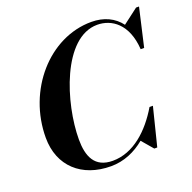

<svg xmlns="http://www.w3.org/2000/svg" viewBox="-134 -894 1037 1038"><g transform="rotate(-20 384.5 -375.0)"><path d="M332.5 10C407.5 10 473.5 -19.5 528.5 -65L584 0H601L656 -220H636.5C568.5 -105.5 470.5 -14.5 351.5 -14.5C247.5 -14.5 217.5 -88 217.5 -185C217.5 -392 323.5 -734.5 522.5 -734.5C603.5 -734.5 689 -679 698.5 -530H718.5L769 -750H752L664 -683C627 -732.5 569.5 -760 497.5 -760C254.5 -760 52.5 -528 52.5 -255C52.5 -92 164.5 10 332.5 10Z"/></g></svg>

Font: Bodoni* 11pt
Style: Bold Italic
Weight: 700
Italic angle: -13°
Version: Version 2.3